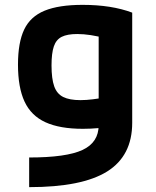

<svg xmlns="http://www.w3.org/2000/svg" viewBox="-20 -550 640 790"><path d="M100 98Q253 98 319.5 67Q386 36 386 -35V-462L426 -390Q383 -401 353.5 -405.5Q324 -410 298 -410Q257 -410 234 -398.5Q211 -387 201.5 -359Q192 -331 192 -281Q192 -226 203 -195Q214 -164 240 -151Q266 -138 311 -138Q335 -138 362.5 -141.5Q390 -145 432 -152L445 -30Q417 -26 385.5 -23Q354 -20 321 -20Q226 -20 167 -47Q108 -74 81 -132Q54 -190 54 -284Q54 -375 79.5 -428.5Q105 -482 163.5 -506Q222 -530 320 -530Q439 -530 524 -498V-45Q524 91 421 155.5Q318 220 100 220Z"/></svg>

Font: M PLUS Code Latin Expanded
Style: Bold
Weight: 700
Width: 7
Designer: Coji Morishita
Foundry: UNDERFOREST DESIGN
Version: Version 1.002; ttfautohint (v1.8.3)